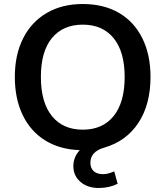

<svg xmlns="http://www.w3.org/2000/svg" viewBox="-20 -741 826 958"><path d="M431 71Q431 98 447.5 113Q464 128 494 128Q519 128 550 114L567 176Q525 197 472 197Q417 197 381.5 166.5Q346 136 346 88Q346 43 378 8Q279 5 206 -40Q133 -85 93.5 -166.5Q54 -248 54 -357Q54 -468 95.5 -550Q137 -632 213.5 -676.5Q290 -721 393 -721Q497 -721 573 -677Q649 -633 690 -550.5Q731 -468 731 -357Q731 -220 670.5 -128Q610 -36 499 -4Q431 16 431 71ZM602 -357Q602 -483 547 -550.5Q492 -618 393 -618Q294 -618 239 -551Q184 -484 184 -357Q184 -230 239 -162Q294 -94 393 -94Q492 -94 547 -162Q602 -230 602 -357Z"/></svg>

Font: Muli
Style: Bold
Weight: 700
Designer: Vernon Adams
Foundry: Vernon Adams
Version: Version 2.001